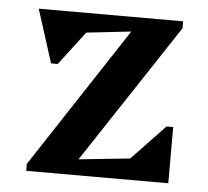

<svg xmlns="http://www.w3.org/2000/svg" viewBox="-42 -531 622 575"><g transform="rotate(5 269.0 -243.5)"><path d="M57 0V-21L334 -443L200 -428L123 -327H103L52 -487H486V-466L210 -48L364 -64L464 -169H484V0Z"/></g></svg>

Font: Platypi Medium
Style: Regular
Weight: 500
Designer: David Sargent
Foundry: Bolt Cutter Type
Version: Version 1.200; ttfautohint (v1.8.4.7-5d5b)